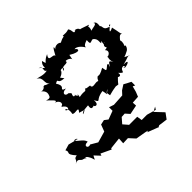

<svg xmlns="http://www.w3.org/2000/svg" viewBox="-222 -1031 1541 1541"><g transform="rotate(45 549.0 -260.0)"><path d="M594 -339 624 -344C618 -368 613 -380 606 -427C610 -470 622 -432 565 -492C569 -494 582 -525 543 -517C601 -571 533 -532 533 -586C569 -609 523 -548 552 -585C548 -633 523 -657 527 -594C508 -670 499 -659 510 -685C478 -624 497 -636 473 -678C459 -719 416 -716 428 -711C427 -689 426 -672 430 -705C357 -736 346 -690 385 -690C386 -712 318 -736 344 -761C319 -749 327 -757 251 -739C273 -696 261 -691 223 -747C204 -724 259 -738 230 -724C217 -672 184 -697 174 -678C155 -680 127 -686 119 -659C147 -685 142 -610 154 -605C86 -627 124 -584 104 -625C87 -573 70 -535 84 -548C51 -549 51 -494 58 -516C78 -481 40 -503 12 -480C29 -432 6 -402 27 -416C35 -387 22 -408 63 -332L64 -378C8 -343 45 -288 62 -291C14 -308 23 -293 90 -258C60 -255 94 -175 33 -220C62 -149 103 -169 43 -152C90 -103 130 -163 64 -93C84 -138 108 -92 125 -124C135 -79 117 -49 114 -19C138 -76 197 -27 213 -74C195 -4 188 -51 202 2C185 -38 227 5 209 28C241 -15 270 -1 290 8C273 6 310 1 290 49C337 1 358 -27 353 23C351 -25 410 -33 384 -19C415 -40 405 19 422 -14C454 -55 486 -20 452 -4C444 -35 512 -27 514 -24C539 -36 496 -114 548 -69C566 -131 560 -122 579 -84C556 -89 559 -144 556 -161C556 -166 608 -142 590 -193C604 -188 620 -232 560 -224C619 -258 569 -230 557 -325C629 -341 593 -317 573 -366ZM326 -110C307 -91 316 -146 251 -103C223 -153 266 -101 268 -182C199 -130 204 -124 247 -135C233 -219 180 -210 206 -201C204 -186 183 -267 224 -220C174 -221 212 -295 179 -286C172 -284 184 -336 208 -333L164 -342C219 -430 176 -434 162 -404C156 -411 162 -446 214 -478C211 -483 195 -468 178 -525C237 -519 207 -537 207 -564C233 -600 266 -582 279 -590C241 -615 300 -588 316 -602C274 -603 295 -626 292 -605C330 -562 333 -629 339 -571C355 -589 385 -588 394 -541C371 -568 404 -529 454 -552C413 -530 428 -527 462 -504C436 -508 447 -521 432 -503C473 -454 464 -465 423 -455C472 -370 426 -397 458 -368L476 -358C462 -334 492 -289 460 -285C448 -299 459 -222 435 -247C477 -219 446 -238 462 -161C432 -175 428 -153 450 -164C404 -121 426 -174 426 -132C393 -122 406 -155 376 -119C378 -82 337 -76 335 -132ZM687 97 668 171 683 222C723 198 703 252 776 186C783 231 797 199 820 241C792 192 832 201 836 167C841 145 863 145 839 160C835 137 844 135 870 120C910 102 917 118 871 92L918 48L900 42L941 -45L931 -50L920 -149L971 -146L968 -215L961 -195L1019 -248L1034 -335L1040 -359L1045 -345L1080 -436L1085 -429L1073 -453L1083 -527L1035 -562L965 -496L944 -535L966 -521L944 -443V-383L900 -376V-283L896 -281L836 -229L870 -193L874 -234L813 -287L811 -323L846 -354L830 -433L795 -431L791 -494L751 -510L702 -523L711 -542H669L650 -505L637 -482L664 -440L694 -412L700 -312L686 -270H726L753 -198L730 -168L739 -127L797 -105L826 -4L836 -30L790 49C807 81 760 103 760 46C720 55 700 110 676 118C671 77 717 83 659 114Z"/></g></svg>

Font: Asimov Aggro
Style: Condensed
Weight: 500
Designer: Google
Version: Version 2.000980; 2014